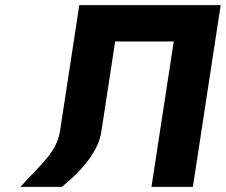

<svg xmlns="http://www.w3.org/2000/svg" viewBox="-20 -722 872 741"><path d="M286 -702.1H831.7L724.4 -0.9H564.6L650.5 -561.9H424.4L371.4 -215.9C362.6 -147.1 305.8 -70.6 218.7 -0.9H58.9C134.6 -85 199.1 -134 211.6 -215.9Z"/></svg>

Font: Sztylet
Style: BdObl
Weight: 700
Foundry: Cannot Into Space Fonts, PlusOne Fonts
Version: Version 0.12